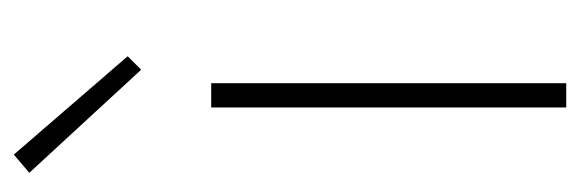

<svg xmlns="http://www.w3.org/2000/svg" viewBox="-308 -552 860 285"><g transform="rotate(-90 122.5 -410.0)"><path d="M105 0H141V-527H105ZM161 -631 181 -651 35 -820 8 -797Z"/></g></svg>

Font: Noto Sans JP Thin
Style: Regular
Weight: 100
Designer: Ryoko NISHIZUKA 西塚涼子 (kana, bopomofo & ideographs); Paul D. Hunt (Latin, Greek & Cyrillic); Sandoll Communications 산돌커뮤니
Foundry: Adobe
Version: Version 2.004;hotconv 1.0.118;makeotfexe 2.5.65603